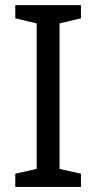

<svg xmlns="http://www.w3.org/2000/svg" viewBox="-20 -734 379 754"><path d="M297.9 0H40V-51.8L124 -70.8V-642.1L40 -662.1V-713.9H297.9V-662.1L213.9 -642.1V-70.8L297.9 -51.8Z"/></svg>

Font: Noto Sans Southeast Asian
Style: Regular
Weight: 400
Designer: Monotype Design Team
Foundry: Monotype Imaging Inc.
Version: Version 1.06 uh; ttfautohint (v1.4.1)